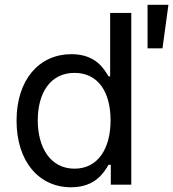

<svg xmlns="http://www.w3.org/2000/svg" viewBox="-20 -782 733 813"><path d="M280.9 11C384.6 11 420.8 -52.9 439.6 -84.2H449.2V0H535.9V-727.3H446.4V-458.5H439.6C421.2 -488.3 387.4 -552.6 282.3 -552.6C146 -552.6 50.1 -444.6 50.1 -271.3C50.1 -97.3 145.6 11 280.9 11ZM139.9 -272.7C139.9 -386 191.4 -473.4 295.5 -473.4C395.2 -473.4 448.2 -392.8 448.2 -272.7C448.2 -151.3 393.8 -67.8 295.5 -67.8C192.8 -67.8 139.9 -158 139.9 -272.7ZM604.8 -577.4H668L693.2 -761.7H604.8Z"/></svg>

Font: Margiela Sans Text
Style: Regular
Weight: 400
Designer: Stefan Endress, Andreas Faust
Version: Version 1.100;FEAKit 1.0